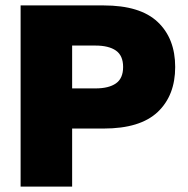

<svg xmlns="http://www.w3.org/2000/svg" viewBox="-20 -688 692 708"><path d="M56 0V-668H362Q497 -668 561.5 -607Q626 -546 626 -441Q626 -336 561.5 -275Q497 -214 362 -214H246V0ZM246 -362H332Q381 -362 407.5 -380.5Q434 -399 434 -441Q434 -483 407.5 -501.5Q381 -520 332 -520H246Z"/></svg>

Font: Gantari Black
Style: Regular
Weight: 900
Version: Version 1.000